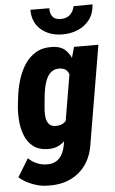

<svg xmlns="http://www.w3.org/2000/svg" viewBox="-71 -791 624 1040"><g transform="rotate(-5 240.5 -270.5)"><path d="M353 -528.3H485.4L396.5 -2.4Q387.7 65.4 354.7 113.3Q321.8 161.1 269 185.8Q216.3 210.4 147 208Q119.6 208 91.8 200.9Q64 193.8 38.1 180.9Q12.2 168 -8.8 148.9L51.3 50.8Q70.3 70.3 95.7 81.3Q121.1 92.3 148.4 92.8Q179.7 94.2 200.7 82Q221.7 69.8 233.6 48.1Q245.6 26.4 251 -2.4L320.3 -412.6ZM22.5 -240.7 27.3 -281.7Q32.2 -326.7 45.7 -372.6Q59.1 -418.5 83.3 -456.8Q107.4 -495.1 145 -517.6Q182.6 -540 236.3 -538.1Q283.7 -536.6 309.6 -510Q335.4 -483.4 346.2 -443.8Q356.9 -404.3 358.4 -360.8Q359.9 -317.4 357.9 -282.2L352.1 -239.7Q346.2 -204.6 332.8 -160.9Q319.3 -117.2 297.4 -77.9Q275.4 -38.6 242.7 -13.4Q210 11.7 164.6 10.7Q114.3 9.8 84 -14.2Q53.7 -38.1 39.1 -75.9Q24.4 -113.8 21.2 -157Q18.1 -200.2 22.5 -240.7ZM171.9 -283.2 167.5 -241.7Q166 -225.1 164.3 -203.1Q162.6 -181.2 165.5 -160.4Q168.5 -139.6 179.7 -125.5Q190.9 -111.3 214.8 -110.4Q247.1 -108.9 266.4 -126Q285.6 -143.1 294.9 -169.4Q304.2 -195.8 307.1 -222.2L317.4 -299.3Q318.8 -316.4 320.1 -336.4Q321.3 -356.4 317.4 -374.8Q313.5 -393.1 301.5 -404.8Q289.6 -416.5 266.6 -418Q239.3 -419.4 221.9 -406.5Q204.6 -393.6 194.6 -372.8Q184.6 -352.1 179.4 -328.1Q174.3 -304.2 171.9 -283.2ZM369.6 -748 472.7 -749Q470.2 -700.2 445.1 -666.7Q419.9 -633.3 380.1 -616.7Q340.3 -600.1 293.9 -601.1Q226.1 -602.1 180.7 -640.6Q135.3 -679.2 134.8 -749L237.8 -748.5Q236.8 -719.7 250.2 -702.4Q263.7 -685.1 294.4 -685.1Q325.2 -684.6 344.5 -701.7Q363.8 -718.8 369.6 -748Z"/></g></svg>

Font: Roboto Condensed ExtraBold
Style: Italic
Weight: 800
Italic angle: -12°
Designer: Christian Robertson
Foundry: Google
Version: Version 3.008; 2023